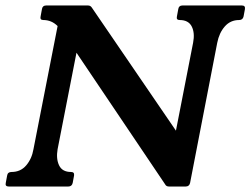

<svg xmlns="http://www.w3.org/2000/svg" viewBox="-34 -680 913 700"><path d="M848 -660Q861 -660 859 -647L854 -620Q851 -607 838 -607Q806 -607 785.5 -583.5Q765 -560 758 -524L659 -13Q656 0 643 0H582Q572 0 568 -8L213 -535L257 -550L176 -136Q170 -101 181.5 -77Q193 -53 225 -53Q238 -53 236 -40L231 -13Q228 0 215 0H-2Q-16 0 -13 -13L-8 -40Q-6 -53 8 -53Q41 -53 61.5 -77Q82 -101 88 -136L176 -585Q154 -607 124 -607Q111 -607 114 -620L119 -647Q121 -660 134 -660H287Q296 -660 301 -652L640 -156L595 -140L670 -524Q677 -560 665 -583.5Q653 -607 621 -607Q608 -607 611 -620L616 -647Q618 -660 631 -660Z"/></svg>

Font: Young Serif Light
Style: Italic
Weight: 300
Italic angle: -10.979°
Designer: Bastien Sozeau
Foundry: NBR — Bastien Sozeau
Version: Version 5.001